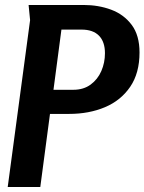

<svg xmlns="http://www.w3.org/2000/svg" viewBox="-20 -752 581 772"><path d="M95 -732H316Q376 -732 427 -713Q478 -694 509.5 -652Q541 -610 541 -541Q541 -458 503.5 -403Q466 -348 402 -321Q338 -294 258 -294H181L142 0H11L101 -671ZM227 -633 195 -391H275Q316 -391 344.5 -412Q373 -433 387.5 -466.5Q402 -500 402 -538Q402 -584 378 -608.5Q354 -633 308 -633Z"/></svg>

Font: Rosario
Style: Italic
Weight: 400
Italic angle: -8.05°
Designer: Hector Gatti
Foundry: Omnibus Type
Version: Version 1.201